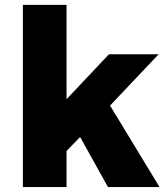

<svg xmlns="http://www.w3.org/2000/svg" viewBox="-20 -762 673 782"><path d="M419.9 0 306.2 -204.1 251 -147V0H73.2V-742.2H251V-357.9L423.8 -541H626L428.2 -332L629.9 0Z"/></svg>

Font: Montserrat-Arabic
Style: Bold
Weight: 700
Designer: Mohamed Gaber
Foundry: Kief Type Foundry
Version: Version 5.008;PS 005.008;hotconv 1.0.88;makeotf.lib2.5.64775